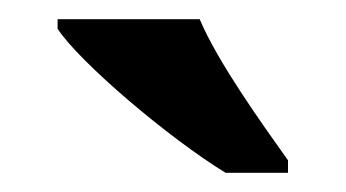

<svg xmlns="http://www.w3.org/2000/svg" viewBox="-20 -786 360 200"><path d="M215 -606H280V-619C253 -657 207 -721 188 -766H40V-756C63 -721 156 -642 215 -606Z"/></svg>

Font: Noto Serif Bengali SemiCondensed
Style: Bold
Weight: 700
Width: 4
Designer: Juan Bruce, Universal Thirst, Indian Type Foundry and the Monotype Design Team.
Foundry: Monotype Imaging Inc.
Version: Version 2.003